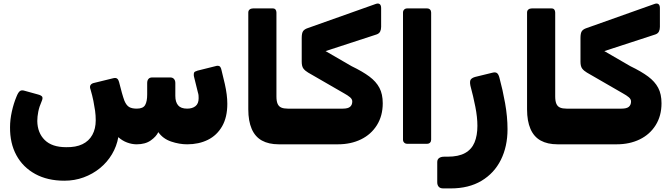

<svg xmlns="http://www.w3.org/2000/svg" viewBox="-20 -797 3741 1071"><path d="M339 211Q245 211 176.5 173.5Q108 136 71.5 69Q35 2 36 -88Q36 -129 46 -174.5Q56 -220 72 -258Q81 -281 90.5 -288.5Q100 -296 116 -291L192 -270Q211 -265 215.5 -257Q220 -249 212 -231Q199 -202 193.5 -174Q188 -146 188 -122Q189 -56 229.5 -16Q270 24 349 24Q403 25 439.5 7.5Q476 -10 495 -44.5Q514 -79 514 -126Q514 -153 510.5 -178.5Q507 -204 501 -234Q495 -264 485 -298Q479 -313 485 -322.5Q491 -332 507 -335L613 -361Q627 -364 634 -358Q641 -352 644 -340Q653 -304 660 -279Q667 -254 674 -235Q685 -209 700.5 -200Q716 -191 743 -191Q778 -191 789.5 -211Q801 -231 801 -270V-334Q801 -348 808 -356.5Q815 -365 829 -365H930Q943 -365 950.5 -356.5Q958 -348 958 -334V-262Q958 -228 973.5 -209.5Q989 -191 1024 -191Q1053 -191 1070.5 -205Q1088 -219 1088 -249Q1088 -256 1087.5 -264Q1087 -272 1084 -281L1062 -370Q1061 -373 1061 -376Q1061 -379 1061 -382Q1061 -394 1068 -397.5Q1075 -401 1082 -403L1186 -429Q1188 -430 1190.5 -430Q1193 -430 1194 -430Q1205 -430 1209.5 -422.5Q1214 -415 1216 -404L1234 -329Q1241 -298 1244.5 -270.5Q1248 -243 1248 -218Q1248 -143 1219 -92.5Q1190 -42 1139.5 -17Q1089 8 1024 8Q980 8 934.5 -7.5Q889 -23 863 -60Q852 -36 821.5 -14Q791 8 742 8Q716 8 689 -2Q662 -12 640 -32Q631 19 604.5 63.5Q578 108 537.5 141Q497 174 446.5 192.5Q396 211 339 211Z M1605 8H1535Q1479 8 1441 -13Q1403 -34 1384 -78Q1365 -122 1365 -187V-727Q1365 -738 1372.5 -744Q1380 -750 1391 -750H1502Q1512 -750 1517 -743.5Q1522 -737 1522 -727V-259Q1522 -233 1528.5 -218Q1535 -203 1549 -197Q1563 -191 1585 -191H1620Q1635 -191 1635 -176V-22Q1635 8 1605 8Z M1605 8Q1590 8 1590 -7V-161Q1590 -191 1620 -191H1892Q1921 -191 1933 -201.5Q1945 -212 1945 -231Q1945 -244 1932.5 -254.5Q1920 -265 1900 -276L1699 -392Q1682 -402 1672.5 -414.5Q1663 -427 1663 -453V-585Q1663 -612 1670.5 -623Q1678 -634 1696 -640L2076 -775Q2090 -780 2098 -774Q2106 -768 2106 -752V-647Q2106 -632 2100.5 -621Q2095 -610 2081 -605L1796 -512L1941 -428Q2003 -398 2040.5 -370Q2078 -342 2096.5 -307Q2115 -272 2115 -221Q2115 -151 2082.5 -99Q2050 -47 1993.5 -19.5Q1937 8 1865 8Z M2251 5Q2241 5 2234.5 -1.5Q2228 -8 2228 -18V-727Q2228 -737 2234.5 -743.5Q2241 -750 2251 -750H2362Q2373 -750 2379 -743.5Q2385 -737 2385 -727V-18Q2385 -8 2379 -1.5Q2373 5 2362 5Z M2453 254Q2435 254 2427 244.5Q2419 235 2419 220V107Q2419 92 2429.5 84.5Q2440 77 2458 77H2477Q2538 77 2574.5 56.5Q2611 36 2627 -2.5Q2643 -41 2643 -95Q2643 -143 2631.5 -201.5Q2620 -260 2604 -319Q2599 -344 2606 -353.5Q2613 -363 2631 -368L2725 -391Q2743 -396 2752 -389.5Q2761 -383 2766 -363Q2784 -297 2797.5 -221.5Q2811 -146 2811 -76Q2811 20 2774 94.5Q2737 169 2666 211.5Q2595 254 2494 254Z M3160 8H3090Q3034 8 2996 -13Q2958 -34 2939 -78Q2920 -122 2920 -187V-727Q2920 -738 2927.5 -744Q2935 -750 2946 -750H3057Q3067 -750 3072 -743.5Q3077 -737 3077 -727V-259Q3077 -233 3083.5 -218Q3090 -203 3104 -197Q3118 -191 3140 -191H3175Q3190 -191 3190 -176V-22Q3190 8 3160 8Z M3160 8Q3145 8 3145 -7V-161Q3145 -191 3175 -191H3447Q3476 -191 3488 -201.5Q3500 -212 3500 -231Q3500 -244 3487.5 -254.5Q3475 -265 3455 -276L3254 -392Q3237 -402 3227.5 -414.5Q3218 -427 3218 -453V-585Q3218 -612 3225.5 -623Q3233 -634 3251 -640L3631 -775Q3645 -780 3653 -774Q3661 -768 3661 -752V-647Q3661 -632 3655.5 -621Q3650 -610 3636 -605L3351 -512L3496 -428Q3558 -398 3595.5 -370Q3633 -342 3651.5 -307Q3670 -272 3670 -221Q3670 -151 3637.5 -99Q3605 -47 3548.5 -19.5Q3492 8 3420 8Z"/></svg>

Font: Rubik ExtraBold
Style: Regular
Weight: 800
Designer: Hubert and Fischer
Foundry: Hubert and Fischer
Version: Version 2.300;gftools[0.9.30]